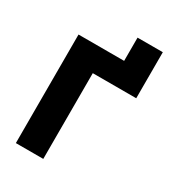

<svg xmlns="http://www.w3.org/2000/svg" viewBox="-210 -1007 1017 1125"><g transform="rotate(30 298.0 -444.0)"><path d="M555.7 -578.1H261.7V2H76.2V-732.4H384.8V-889.6H555.7Z"/></g></svg>

Font: Gen Shin Gothic Heavy
Style: Bold
Weight: 900
Designer: [Source Han Sans]
Ryoko NISHIZUKA  (kana & ideographs); Paul D. Hunt (Latin, Greek & Cyrillic); Wenlong ZHANG  (bopomofo
Version: Version 1.002.20150607